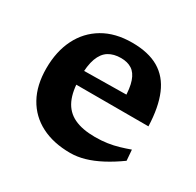

<svg xmlns="http://www.w3.org/2000/svg" viewBox="-119 -641 804 787"><g transform="rotate(30 283.0 -247.5)"><path d="M295.5 -507Q373 -507 422.2 -478Q471.5 -449 496.2 -390.5Q521 -332 524 -243H149L148 -307.5L421 -311L381.5 -287.5Q381 -341.5 370.2 -372.2Q359.5 -403 338.8 -416.2Q318 -429.5 287.5 -429.5Q253 -429.5 229.2 -414.8Q205.5 -400 193.2 -366.8Q181 -333.5 181 -277.5Q181 -212.5 199.5 -172.5Q218 -132.5 256.8 -114Q295.5 -95.5 355.5 -95.5Q386.5 -95.5 413.5 -99.5Q440.5 -103.5 465 -110.8Q489.5 -118 513 -126.5L517 -76Q477.5 -47.5 440 -27.8Q402.5 -8 367.8 2Q333 12 300.5 12Q220.5 12 162.8 -17.8Q105 -47.5 73.8 -103.8Q42.5 -160 42.5 -240Q42.5 -320 72.5 -380Q102.5 -440 159.2 -473.5Q216 -507 295.5 -507Z"/></g></svg>

Font: Newsreader 9pt SemiBold
Style: Regular
Weight: 600
Designer: Hugues Gentile
Foundry: Production Type
Version: Version 1.003